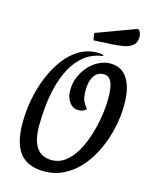

<svg xmlns="http://www.w3.org/2000/svg" viewBox="-132 -972 848 1079"><g transform="rotate(15 291.5 -433.0)"><path d="M230 22Q135 22 89.5 -35Q44 -92 44 -210Q44 -278 57 -347.5Q70 -417 96 -480.5Q122 -544 159 -593.5Q196 -643 244 -671.5Q292 -700 350 -700Q361 -700 369 -699Q377 -698 384 -696V-690Q321 -681 277.5 -646Q234 -611 206.5 -559Q179 -507 164 -447Q149 -387 143.5 -327.5Q138 -268 138 -218Q138 -134 167.5 -92Q197 -50 255 -50Q299 -50 334 -76.5Q369 -103 395 -148Q421 -193 438.5 -248Q456 -303 465 -360.5Q474 -418 474 -470Q474 -532 460 -562Q446 -592 414 -592Q390 -592 373.5 -578.5Q357 -565 348 -539.5Q339 -514 339 -477Q339 -436 349 -415.5Q359 -395 374 -378Q363 -368 352.5 -364Q342 -360 328 -360Q296 -360 275.5 -387Q255 -414 255 -458Q255 -497 270 -533.5Q285 -570 310.5 -598.5Q336 -627 368.5 -643.5Q401 -660 436 -660Q480 -660 509.5 -636.5Q539 -613 554.5 -568Q570 -523 570 -456Q570 -391 555.5 -323.5Q541 -256 513 -194Q485 -132 444 -83.5Q403 -35 349 -6.5Q295 22 230 22ZM309 -761 302 -802 534 -888Q545 -881 549.5 -870.5Q554 -860 554 -845Q554 -812 533 -795.5Q512 -779 482 -774Q452 -769 423 -767Z"/></g></svg>

Font: Sansita Swashed Light Light
Style: Regular
Weight: 300
Version: Version 1.003